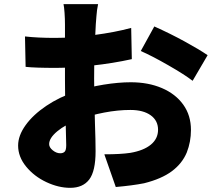

<svg xmlns="http://www.w3.org/2000/svg" viewBox="-20 -840 1040 922"><path d="M440 -723Q432 -577 432 -463Q432 -389 436 -247Q439 -165 439 -114Q439 -18 408.5 22Q378 62 317 62Q261 62 202.5 34.5Q144 7 105.5 -40Q67 -87 67 -141Q67 -189 103 -239Q139 -289 202 -331.5Q265 -374 343 -400Q406 -422 477.5 -433.5Q549 -445 608 -445Q692 -445 757.5 -417Q823 -389 860 -337.5Q897 -286 897 -216Q897 -159 877 -108Q855 -55 805.5 -18Q756 19 672 40Q616 51 536 58L481 -99Q560 -99 606 -106Q670 -117 704.5 -145.5Q739 -174 739 -217Q739 -261 703.5 -286.5Q668 -312 606 -312Q546 -312 480.5 -299.5Q415 -287 358 -266Q294 -242 255 -209.5Q216 -177 216 -148Q216 -132 233.5 -118Q251 -104 269 -104Q283 -104 290.5 -111.5Q298 -119 298 -143Q298 -157 296 -225Q292 -341 292 -458V-722Q292 -749 290 -778Q288 -807 285 -820H451Q445 -792 443 -761.5Q441 -731 440 -723ZM977 -575 905 -452Q866 -482 787.5 -527Q709 -572 656 -595L721 -713Q797 -679 866.5 -641Q936 -603 977 -575ZM244 -658Q327 -658 430 -671.5Q533 -685 610 -706L613 -556Q523 -536 421.5 -525Q320 -514 249 -514Q147 -514 103 -519L100 -665Q161 -658 244 -658Z"/></svg>

Font: Merged Yaku Han JP Black
Style: Regular
Weight: 900
Designer: Ryoko NISHIZUKA 西塚涼子 (kana, bopomofo & ideographs); Paul D. Hunt (Latin, Greek & Cyrillic); Sandoll Communications 산돌커뮤니
Foundry: Adobe
Version: Version 2.004